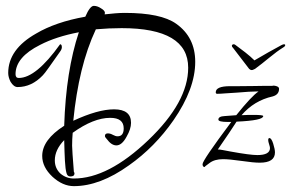

<svg xmlns="http://www.w3.org/2000/svg" viewBox="-20 -543 993 655"><path d="M232 92Q194 92 159 60Q124 27 124 -11Q124 -66 199 -114Q202 -208 214.5 -287.5Q227 -367 249 -433Q171 -418 117 -390Q33 -348 33 -290Q33 -277 44 -277Q103 -277 185 -392Q191 -392 191 -382Q191 -375 185 -367Q161 -333 146.5 -312.5Q132 -292 126 -286Q88 -246 40 -246Q27 -246 16 -264Q8 -280 8 -294Q8 -375 104 -429Q136 -448 178 -462.5Q220 -477 271 -486Q287 -523 300 -523Q312 -523 324 -515Q338 -507 338 -499Q338 -498 337.5 -497Q337 -496 337 -494Q355 -496 372.5 -497.5Q390 -499 406 -499Q529 -499 581 -462Q646 -416 646 -332Q646 -240 572 -133Q540 -87 502 -48.5Q464 -10 420 21Q321 92 232 92ZM232 66Q349 66 486 -65Q622 -195 622 -312Q622 -447 395 -447Q373 -447 351.5 -446Q330 -445 307 -443Q277 -379 258 -301Q239 -223 230 -131Q314 -170 369 -170Q427 -170 427 -124Q427 -103 412 -77Q396 -47 377 -47Q360 -47 344 -69Q338 -75 338 -79Q338 -88 348 -88Q356 -88 365 -83Q374 -78 381 -78Q402 -78 402 -105Q402 -141 356 -141Q299 -141 228 -90Q227 -79 226.5 -68Q226 -57 226 -46Q226 -32 232 43L234 47V49Q234 59 220 59Q210 59 207 48Q203 34 201.5 6Q200 -22 199 -65Q167 -32 167 4Q167 31 186 49Q206 66 232 66ZM679 27Q671 27 671 17Q671 4 769 -127H757Q725 -127 725 -135Q725 -146 746 -147L786 -150Q838 -215 862 -231H856Q845 -231 828 -230Q811 -229 788 -227Q766 -226 749 -224.5Q732 -223 721 -223Q716 -223 716 -228Q716 -249 765 -249H794Q823 -249 843.5 -249.5Q864 -250 877 -250Q893 -250 902.5 -250Q912 -250 914 -251Q913 -251 908 -251Q919 -251 914 -251Q932 -249 932 -240Q932 -220 910 -214Q847 -200 804 -150Q818 -151 828.5 -151Q839 -151 846 -151Q878 -151 878 -147Q878 -132 787 -128Q777 -112 761 -88.5Q745 -65 723 -33H725Q730 -33 740.5 -31Q751 -29 767 -26Q833 -14 858 -14Q901 -14 901 -38Q901 -42 898 -51Q895 -60 895 -65Q895 -72 899 -72Q906 -72 912 -53Q918 -34 918 -23Q918 12 866 12Q845 12 804 6Q762 0 741 0Q712 0 695 13Q675 27 679 27ZM777 -392Q781 -392 784 -389Q798 -379 816.5 -364.5Q835 -350 848 -337Q870 -350 895.5 -364.5Q921 -379 940 -389Q946 -392 949 -392Q953 -392 953 -389Q953 -385 946 -381Q925 -368 899 -346.5Q873 -325 850 -308Q847 -307 844.5 -305.5Q842 -304 839 -304Q834 -304 830 -308L774 -381Q771 -383 771 -388Q773 -392 777 -392Z"/></svg>

Font: Ole
Style: Regular
Weight: 400
Designer: Robert E. Leuschke
Foundry: Robert E. Leuschke
Version: Version 1.010; ttfautohint (v1.8.3)